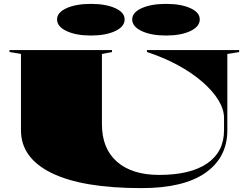

<svg xmlns="http://www.w3.org/2000/svg" viewBox="-20 -966 1270 989"><path d="M709 3Q405 3 246.5 -74.5Q88 -152 88 -295V-688L29 -698V-708H557V-698L505 -688V-326Q505 -201 582.5 -133Q660 -65 800 -65Q961 -65 1047.5 -124.5Q1134 -184 1134 -295V-358Q1134 -403 1104.5 -451Q1075 -499 1021 -545.5Q967 -592 895 -631Q823 -670 737 -698V-708H1212V-698L1151 -688V-295Q1151 -155 1038.5 -76Q926 3 709 3ZM835 -946Q912 -946 960.5 -924Q1009 -902 1009 -866Q1009 -829 960.5 -806Q912 -783 835 -783Q759 -783 710 -806Q661 -829 661 -866Q661 -902 710 -924Q759 -946 835 -946ZM448 -946Q525 -946 573.5 -924Q622 -902 622 -866Q622 -829 573.5 -806Q525 -783 448 -783Q372 -783 323 -806Q274 -829 274 -866Q274 -902 323 -924Q372 -946 448 -946Z"/></svg>

Font: Kalnia Expanded SemiBold
Style: Regular
Weight: 600
Width: 7
Designer: Frida Medrano
Foundry: Frida Medrano
Version: Version 1.105